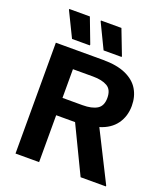

<svg xmlns="http://www.w3.org/2000/svg" viewBox="-153 -954 913 1058"><g transform="rotate(20 304.0 -425.0)"><path d="M201.7 0H63.3V-650H339.2Q422.5 -650 474.6 -626.2Q526.7 -602.5 551.2 -561.2Q575.8 -520 575.8 -465.8Q575.8 -404.2 543.3 -359.2Q510.8 -314.2 447.5 -295L593.3 -5V0H445L312.5 -275H201.7ZM201.7 -545V-376.7H319.2Q373.3 -376.7 403.8 -395Q434.2 -413.3 434.2 -460.8Q434.2 -509.2 403.3 -527.1Q372.5 -545 319.2 -545ZM244.2 -700H140L69.2 -845V-850H190L245 -705ZM430.8 -700H325L255 -845V-850H375L430.8 -705Z"/></g></svg>

Font: Familjen Grotesk Variable
Style: Regular
Weight: 400
Designer: Anders Wikstroem, Jonas Baeckman, Matilda Gysing, Kristian Moeller
Foundry: Familjen STHLM AB
Version: Version 2.000